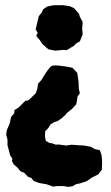

<svg xmlns="http://www.w3.org/2000/svg" viewBox="-20 -535 430 743"><path d="M223 -515 250 -511 267 -503 286 -481 289 -470 300 -450 298 -422 300 -403 295 -389 289 -375 275 -367 265 -357 238 -341 226 -342 193 -339 168 -344 158 -352 143 -366 134 -380 120 -396 126 -408 118 -421 124 -447 130 -472 141 -486 147 -499 163 -510 189 -515ZM260 -273 279 -253 282 -232 284 -219 285 -192 289 -174 280 -162 278 -147 275 -131 258 -113 239 -98 233 -90 219 -78 204 -67 189 -62 175 -53 168 -41 155 -27 154 -8 157 10 171 18 183 20 196 25 207 24 220 26 236 28 258 25 283 27 304 28 332 33 347 42 366 46 373 65 375 86V101L374 122L360 140L336 152L316 166L289 175L276 177L260 186L243 188L225 185H203L185 187L160 178L131 173L110 165L102 154L88 149L74 134L58 127L50 116L33 101L26 88L28 79L19 66L15 49L9 27V5L4 -14L6 -30L18 -59L21 -73L23 -83L35 -96L36 -109L52 -119L62 -129L77 -144L90 -147L105 -161L119 -175L125 -194L127 -211L140 -225L149 -240L158 -254L168 -268L179 -280L193 -282L209 -281L239 -277Z"/></svg>

Font: Winky Rough
Style: Bold
Weight: 700
Designer: Simon Atzbach
Foundry: typofactur
Version: Version 1.206; ttfautohint (v1.8.4.7-5d5b)